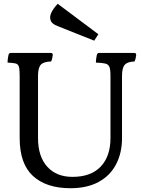

<svg xmlns="http://www.w3.org/2000/svg" viewBox="-20 -1060 765 1015"><path d="M20 -729Q20 -742 22 -753.5Q24 -765 25 -770Q28 -780 36 -780H249Q259 -780 259 -770Q259 -766 256.5 -754Q254 -742 250 -735Q210 -734 195.5 -717.5Q181 -701 181 -660V-330Q181 -233 229.5 -179Q278 -125 363 -125Q461 -125 512.5 -179.5Q564 -234 564 -330V-660Q564 -692 558.5 -706Q553 -720 536.5 -724Q520 -728 487 -729Q487 -742 489 -753.5Q491 -765 492 -770Q495 -780 503 -780H690Q700 -780 700 -770Q700 -766 697.5 -754Q695 -742 691 -735Q654 -734 639.5 -717.5Q625 -701 625 -659V-330Q625 -252 594 -192Q563 -132 502 -98.5Q441 -65 352 -65Q225 -65 154.5 -129.5Q84 -194 84 -330V-660Q84 -693 80 -707Q76 -721 62.5 -724.5Q49 -728 20 -729ZM285 -922Q252 -934 247 -955Q236 -987 285 -1040L500 -879L478 -845Z"/></svg>

Font: Gowun Batang
Style: Bold
Weight: 700
Designer: Yanghee Ryu
Foundry: Yanghee Ryu
Version: Version 2.000